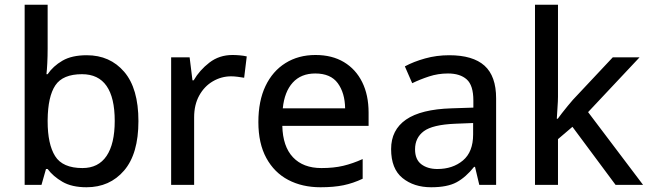

<svg xmlns="http://www.w3.org/2000/svg" viewBox="-20 -780 2740 810"><path d="M181 -576Q181 -543 179.5 -513.5Q178 -484 176 -467H181Q204 -501 243.5 -524Q283 -547 346 -547Q444 -547 504 -477Q564 -407 564 -269Q564 -131 503.5 -60.5Q443 10 345 10Q283 10 243.5 -13Q204 -36 181 -67H174L155 0H84V-760H181ZM326 -467Q245 -467 213.5 -420Q182 -373 181 -274V-268Q181 -172 212.5 -121.5Q244 -71 328 -71Q395 -71 429.5 -122Q464 -173 464 -270Q464 -368 429.5 -417.5Q395 -467 326 -467Z M961 -548Q975 -548 992 -546.5Q1009 -545 1021 -542L1010 -452Q998 -454 983 -456Q968 -458 955 -458Q914 -458 878 -437Q842 -416 820.5 -377Q799 -338 799 -285V0H702V-538H780L792 -441H797Q822 -484 863.5 -516Q905 -548 961 -548Z M1311 -548Q1381 -548 1431 -518Q1481 -488 1508 -433.5Q1535 -379 1535 -305V-249H1171Q1173 -162 1216 -116.5Q1259 -71 1336 -71Q1388 -71 1428 -80.5Q1468 -90 1510 -109V-26Q1470 -7 1429 1.5Q1388 10 1332 10Q1255 10 1196 -21Q1137 -52 1103.5 -113.5Q1070 -175 1070 -265Q1070 -354 1100 -417Q1130 -480 1184.5 -514Q1239 -548 1311 -548ZM1310 -470Q1250 -470 1215 -431.5Q1180 -393 1173 -323H1436Q1435 -388 1405 -429Q1375 -470 1310 -470Z M1875 -547Q1975 -547 2024 -503Q2073 -459 2073 -365V0H2002L1984 -76H1980Q1945 -32 1906 -11Q1867 10 1799 10Q1726 10 1678 -29Q1630 -68 1630 -151Q1630 -232 1693 -275.5Q1756 -319 1885 -323L1977 -326V-356Q1977 -420 1949 -445Q1921 -470 1870 -470Q1828 -470 1790 -457.5Q1752 -445 1719 -429L1688 -500Q1725 -520 1773.5 -533.5Q1822 -547 1875 -547ZM1900 -258Q1805 -254 1768 -226.5Q1731 -199 1731 -150Q1731 -107 1757.5 -87Q1784 -67 1825 -67Q1890 -67 1933 -103Q1976 -139 1976 -213V-261Z M2334 -372Q2334 -354 2332 -327Q2330 -300 2329 -279H2333Q2339 -288 2351 -303Q2363 -318 2375 -333Q2387 -348 2397 -359L2565 -538H2678L2461 -307L2693 0H2577L2395 -245L2334 -193V0H2237V-760H2334Z"/></svg>

Font: Noto Sans Sundanese Medium
Style: Regular
Weight: 500
Version: Version 2.003